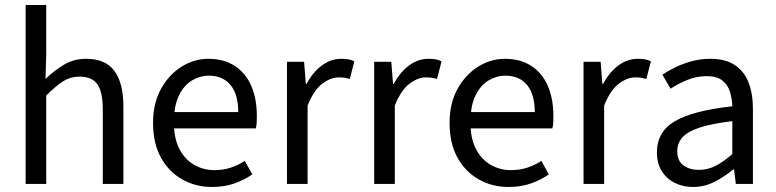

<svg xmlns="http://www.w3.org/2000/svg" viewBox="-20 -732 3087 764"><path d="M82 0V-712H164V-518L161 -418Q196 -451 234.5 -474.5Q273 -498 323 -498Q400 -498 435.5 -449.5Q471 -401 471 -308V0H389V-297Q389 -366 367.5 -396.5Q346 -427 297 -427Q260 -427 230.5 -408Q201 -389 164 -352V0Z M823 12Q758 12 704.5 -18.5Q651 -49 620 -105.5Q589 -162 589 -243Q589 -322 621 -379Q653 -436 703 -467Q753 -498 809 -498Q871 -498 914.5 -469.5Q958 -441 980 -390Q1002 -339 1002 -270Q1002 -257 1001.5 -245Q1001 -233 998 -221H648V-286H928Q928 -356 897.5 -393.5Q867 -431 810 -431Q777 -431 745 -412.5Q713 -394 692.5 -353Q672 -312 672 -244Q672 -182 693.5 -140Q715 -98 752 -76.5Q789 -55 833 -55Q868 -55 898.5 -65Q929 -75 954 -92L984 -38Q952 -16 912.5 -2Q873 12 823 12Z M1122 0V-486H1190L1197 -398H1200Q1224 -444 1260 -471Q1296 -498 1338 -498Q1354 -498 1366 -496Q1378 -494 1390 -488L1372 -418Q1361 -421 1351.5 -422.5Q1342 -424 1327 -424Q1296 -424 1262.5 -399Q1229 -374 1204 -312V0Z M1469 0V-486H1537L1544 -398H1547Q1571 -444 1607 -471Q1643 -498 1685 -498Q1701 -498 1713 -496Q1725 -494 1737 -488L1719 -418Q1708 -421 1698.5 -422.5Q1689 -424 1674 -424Q1643 -424 1609.5 -399Q1576 -374 1551 -312V0Z M2003 12Q1938 12 1884.5 -18.5Q1831 -49 1800 -105.5Q1769 -162 1769 -243Q1769 -322 1801 -379Q1833 -436 1883 -467Q1933 -498 1989 -498Q2051 -498 2094.5 -469.5Q2138 -441 2160 -390Q2182 -339 2182 -270Q2182 -257 2181.5 -245Q2181 -233 2178 -221H1828V-286H2108Q2108 -356 2077.5 -393.5Q2047 -431 1990 -431Q1957 -431 1925 -412.5Q1893 -394 1872.5 -353Q1852 -312 1852 -244Q1852 -182 1873.5 -140Q1895 -98 1932 -76.5Q1969 -55 2013 -55Q2048 -55 2078.5 -65Q2109 -75 2134 -92L2164 -38Q2132 -16 2092.5 -2Q2053 12 2003 12Z M2302 0V-486H2370L2377 -398H2380Q2404 -444 2440 -471Q2476 -498 2518 -498Q2534 -498 2546 -496Q2558 -494 2570 -488L2552 -418Q2541 -421 2531.5 -422.5Q2522 -424 2507 -424Q2476 -424 2442.5 -399Q2409 -374 2384 -312V0Z M2737 12Q2697 12 2664.5 -4.5Q2632 -21 2613 -51.5Q2594 -82 2594 -126Q2594 -208 2666 -250Q2738 -292 2894 -309Q2893 -339 2884.5 -367Q2876 -395 2854 -412Q2832 -429 2793 -429Q2751 -429 2714 -413.5Q2677 -398 2648 -379L2616 -435Q2638 -450 2668 -464.5Q2698 -479 2733 -488.5Q2768 -498 2807 -498Q2866 -498 2903.5 -473.5Q2941 -449 2958.5 -404Q2976 -359 2976 -298V0H2908L2901 -58H2898Q2863 -29 2823 -8.5Q2783 12 2737 12ZM2760 -56Q2796 -56 2827.5 -72Q2859 -88 2894 -119V-250Q2812 -240 2764.5 -224.5Q2717 -209 2696 -186Q2675 -163 2675 -131Q2675 -91 2700 -73.5Q2725 -56 2760 -56Z"/></svg>

Font: Source Sans 3
Style: Regular
Weight: 400
Designer: Paul D. Hunt
Foundry: Adobe
Version: Version 3.046;hotconv 1.0.118;makeotfexe 2.5.65603